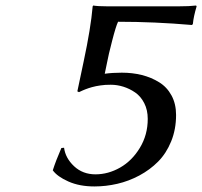

<svg xmlns="http://www.w3.org/2000/svg" viewBox="-20 -668 735 698"><path d="M382.8 -359.9Q372.6 -359.9 363 -359.4Q353.5 -358.9 344.7 -357.4Q335.9 -356 328.9 -354.7Q321.8 -353.5 314 -351.1Q306.2 -348.6 301.8 -347.4Q297.4 -346.2 290.5 -343.3Q283.7 -340.3 281.5 -339.6Q279.3 -338.9 273.4 -335.9L267.1 -333L261.2 -335.9L284.2 -444.8Q310.1 -565.9 316.9 -645L318.8 -647.9Q335.9 -645 370.1 -645H629.9Q668.9 -645 692.9 -647.9L694.8 -645Q683.6 -607.4 681.2 -581.1L678.2 -577.1Q542.5 -588.9 409.2 -588.9Q401.4 -573.2 387.5 -519Q373.5 -464.8 370.1 -444.8L360.8 -399.9Q389.2 -403.8 422.9 -403.8Q461.4 -403.8 495.6 -395.3Q529.8 -386.7 558.3 -369.1Q586.9 -351.6 603.5 -321Q620.1 -290.5 620.1 -250Q620.1 -197.8 602.3 -154.1Q584.5 -110.4 554.9 -80.6Q525.4 -50.8 486.6 -30Q447.8 -9.3 406.5 0.2Q365.2 9.8 323.2 9.8Q269 9.8 228.8 -8.1Q188.5 -25.9 171.9 -48.8Q183.1 -84 203.1 -129.9L212.9 -130.9Q217.8 -93.3 249.3 -63.7Q280.8 -34.2 327.1 -34.2Q373.5 -34.2 416.7 -58.8Q460 -83.5 488.5 -130.6Q517.1 -177.7 517.1 -235.8Q517.1 -268.1 504.4 -293Q491.7 -317.9 471.4 -331.8Q451.2 -345.7 428.5 -352.8Q405.8 -359.9 382.8 -359.9Z"/></svg>

Font: Linear Smooth
Style: Italic
Weight: 400
Designer: Philipp H. Poll, Flanker
Foundry: Philipp H. Poll, reworked by Flanker
Version: Version 1.061 | FøM Fix